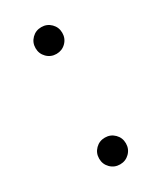

<svg xmlns="http://www.w3.org/2000/svg" viewBox="-139 -554 524 622"><g transform="rotate(-30 123.0 -243.5)"><path d="M122.5 12.5Q101.5 12.5 87 -2Q72.5 -16.5 72.5 -37.5Q72.5 -58.5 87 -73Q101.5 -87.5 122.5 -87.5Q143.5 -87.5 158 -73Q172.5 -58.5 172.5 -37.5Q172.5 -16.5 158 -2Q143.5 12.5 122.5 12.5ZM123 -400.5Q102 -400.5 87.5 -415Q73 -429.5 73 -450.5Q73 -471.5 87.5 -486Q102 -500.5 123 -500.5Q144 -500.5 158.5 -486Q173 -471.5 173 -450.5Q173 -429.5 158.5 -415Q144 -400.5 123 -400.5Z"/></g></svg>

Font: Epilogue Light
Style: Regular
Weight: 300
Designer: Tyler Finck
Foundry: Etcetera Type Co
Version: Version 2.111; ttfautohint (v1.8.3)